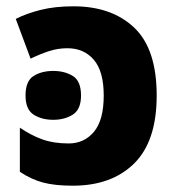

<svg xmlns="http://www.w3.org/2000/svg" viewBox="-20 -579 560 609"><path d="M213 -559Q154 -559 108.5 -547.5Q63 -536 30 -519L77 -393Q106 -407 134.5 -416.5Q163 -426 194 -426Q246 -426 277.5 -389.5Q309 -353 309 -276Q309 -198 278 -161Q247 -124 198 -124Q150 -124 114 -137Q78 -150 43 -174V-34Q79 -10 116.5 0Q154 10 211 10Q334 10 405.5 -60.5Q477 -131 477 -276Q477 -424 405.5 -491.5Q334 -559 213 -559ZM149 -354Q112 -354 86.5 -338Q61 -322 61 -276Q61 -232 86.5 -215.5Q112 -199 149 -199Q185 -199 211 -215.5Q237 -232 237 -276Q237 -322 211 -338Q185 -354 149 -354Z"/></svg>

Font: Noto Sans UI Extra
Style: Regular
Weight: 800
Designer: Monotype Design Team
Foundry: Monotype Imaging Inc.
Version: Version 1.901